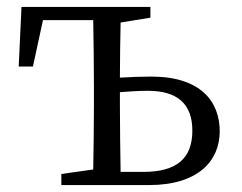

<svg xmlns="http://www.w3.org/2000/svg" viewBox="-20 -534 697 554"><path d="M328 -38C327 -94 326 -174 326 -228V-268C351 -270 379 -272 407 -272C492 -272 535 -234 535 -157C535 -76 489 -38 393 -38ZM414 -483V-514H42L34 -342H75L104 -476H249C250 -421 251 -341 251 -286V-228C251 -176 250 -100 249 -45L157 -32V0H410C553 0 614 -71 614 -155C614 -241 559 -313 417 -313C389 -313 357 -312 326 -310C326 -360 327 -422 328 -469Z"/></svg>

Font: Noto Serif CJK JP
Style: Regular
Weight: 400
Designer: Ryoko NISHIZUKA 西塚涼子 (kana & ideographs); Frank Grießhammer (Latin, Greek & Cyrillic); Wenlong ZHANG 张文龙 (bopomofo); San
Foundry: Adobe Systems Incorporated
Version: Version 1.000;PS 1;hotconv 16.6.53;makeotf.lib2.5.65590